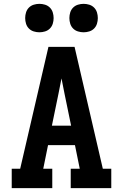

<svg xmlns="http://www.w3.org/2000/svg" viewBox="-20 -979 640 999"><path d="M41 0V-101H85L232 -735H368L515 -101H559V0H348V-101H395L370 -224H230L205 -101H252V0ZM350 -325 316 -490Q312 -510 308 -530.5Q304 -551 300 -571Q296 -551 292 -530.5Q288 -510 284 -490L250 -325ZM415 -811Q400 -811 385.5 -815.5Q371 -820 360.5 -830.5Q350 -841 345.5 -855.5Q341 -870 341 -885Q341 -900 345.5 -914.5Q350 -929 360.5 -939.5Q371 -950 385.5 -954.5Q400 -959 415 -959Q430 -959 444.5 -954.5Q459 -950 469.5 -939.5Q480 -929 484.5 -914.5Q489 -900 489 -885Q489 -870 484.5 -855.5Q480 -841 469.5 -830.5Q459 -820 444.5 -815.5Q430 -811 415 -811ZM185 -811Q170 -811 155.5 -815.5Q141 -820 130.5 -830.5Q120 -841 115.5 -855.5Q111 -870 111 -885Q111 -900 115.5 -914.5Q120 -929 130.5 -939.5Q141 -950 155.5 -954.5Q170 -959 185 -959Q200 -959 214.5 -954.5Q229 -950 239.5 -939.5Q250 -929 254.5 -914.5Q259 -900 259 -885Q259 -870 254.5 -855.5Q250 -841 239.5 -830.5Q229 -820 214.5 -815.5Q200 -811 185 -811Z"/></svg>

Font: Iosevka HT Extended
Style: Bold
Weight: 700
Width: 7
Monospace: yes
Designer: Belleve Invis
Foundry: Belleve Invis
Version: Version 32.3.0; ttfautohint (v1.8.4)